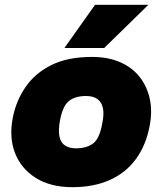

<svg xmlns="http://www.w3.org/2000/svg" viewBox="-20 -767 672 796"><path d="M280 9Q190 9 129 -29Q68 -67 42.5 -132Q17 -197 33 -279Q47 -350 86.5 -407Q126 -464 193.5 -497.5Q261 -531 361 -531Q429 -531 479.5 -508.5Q530 -486 560.5 -446Q591 -406 601.5 -354.5Q612 -303 600 -243Q585 -164 543 -107Q501 -50 434.5 -20.5Q368 9 280 9ZM295 -152Q338 -152 365 -171.5Q392 -191 403 -251Q412 -291 407 -317Q402 -343 384.5 -356Q367 -369 337 -369Q292 -369 266 -348.5Q240 -328 229 -269Q221 -227 226.5 -201Q232 -175 250 -163.5Q268 -152 295 -152ZM247 -568 374 -747H595L412 -568Z"/></svg>

Font: REM ExtraBold
Style: Italic
Weight: 800
Italic angle: -11°
Designer: Octavio Pardo
Foundry: Ashler Design
Version: Version 1.005;gftools[0.9.28]